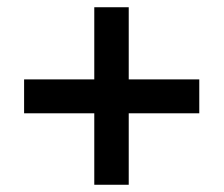

<svg xmlns="http://www.w3.org/2000/svg" viewBox="-20 -616 612 525"><path d="M332 -596.2H237.8V-398.9H45.9V-306.2H237.8V-110.8H332V-306.2H524.9V-398.9H332Z"/></svg>

Font: Noto Reveo Sans
Style: Regular
Weight: 600
Designer: Monotype Design Team
Foundry: Monotype Imaging Inc.
Version: Version 2.007